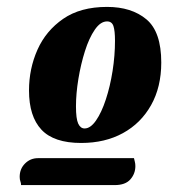

<svg xmlns="http://www.w3.org/2000/svg" viewBox="-20 -694 489 556"><path d="M215 -280Q136 -280 100 -318.5Q64 -357 64 -432Q64 -495 88.5 -550Q113 -605 163 -639.5Q213 -674 290 -674Q361 -674 404 -638Q447 -602 447 -513Q447 -442 417.5 -389.5Q388 -337 336 -308.5Q284 -280 215 -280ZM225 -322Q242 -322 258 -345Q274 -368 286.5 -406Q299 -444 306 -488.5Q313 -533 313 -576Q313 -605 308.5 -618.5Q304 -632 290 -632Q271 -632 254.5 -608Q238 -584 226 -546Q214 -508 207 -465.5Q200 -423 200 -386Q200 -350 206.5 -336Q213 -322 225 -322ZM41 -158Q41 -164 39 -169Q37 -174 37 -182Q37 -205 52.5 -220.5Q68 -236 90 -236H368Q369 -231 370.5 -225.5Q372 -220 372 -213Q372 -191 357.5 -174.5Q343 -158 312 -158Z"/></svg>

Font: Sansita Swashed ExtraBold
Style: Regular
Weight: 800
Designer: Pablo Cosgaya
Foundry: Omnibus-Type
Version: Version 1.003; ttfautohint (v1.8.3)